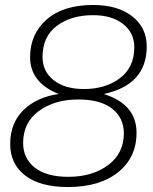

<svg xmlns="http://www.w3.org/2000/svg" viewBox="-20 -742 615 772"><path d="M253 10Q141 10 81 -36.5Q21 -83 21 -163Q21 -248 75 -300Q129 -352 216 -364Q101 -410 101 -512Q101 -605 167.5 -663.5Q234 -722 355 -722Q453 -722 511.5 -676.5Q570 -631 570 -555Q570 -401 397 -364Q529 -323 529 -208Q529 -109 455 -49.5Q381 10 253 10ZM255 -31Q351 -31 414.5 -78Q478 -125 478 -206Q478 -268 431 -305Q384 -342 295 -342Q199 -342 136 -295.5Q73 -249 73 -167Q73 -105 120 -68Q167 -31 255 -31ZM317 -384Q404 -384 462 -427.5Q520 -471 520 -552Q520 -610 475 -645.5Q430 -681 354 -681Q266 -681 208.5 -638Q151 -595 151 -513Q151 -455 196 -419.5Q241 -384 317 -384Z"/></svg>

Font: Creato Display Light
Style: Italic
Weight: 300
Italic angle: -10°
Version: Version 1.000